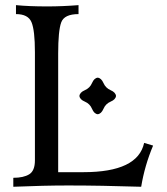

<svg xmlns="http://www.w3.org/2000/svg" viewBox="-20 -713 639 733"><path d="M519 0Q364.7 -4.9 240.2 -4.9Q148.4 -4.9 30.8 0V-34.2Q69.8 -34.2 91.6 -47.6Q113.3 -61 113.3 -100.6V-513.7Q113.3 -597.2 100.3 -628.2Q87.4 -659.2 41 -659.2V-693.4Q90.3 -688.5 160.6 -688.5Q218.3 -688.5 279.8 -693.4V-659.2Q225.1 -659.2 213.6 -627.2Q202.1 -595.2 202.1 -508.8V-55.7H298.8Q506.3 -55.7 530.3 -167.5L564.5 -157.2Q532.2 -80.6 519 0ZM353 -276.9Q339.4 -278.3 331.3 -297.6Q323.2 -316.9 304 -325Q284.7 -333 283.2 -346.7Q284.7 -360.4 304 -368.7Q323.2 -377 331.3 -396Q339.4 -415 353 -416.5Q366.7 -415 375 -396Q383.3 -377 402.3 -368.7Q421.4 -360.4 422.9 -346.7Q421.4 -333 402.3 -325Q383.3 -316.9 375 -297.6Q366.7 -278.3 353 -276.9Z"/></svg>

Font: Kelvinch
Style: Regular
Weight: 400
Designer: Paul James MIller
Foundry: High-Logic / Made with FontCreator
Version: Version 3.30 September 23, 2016